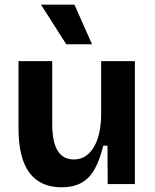

<svg xmlns="http://www.w3.org/2000/svg" viewBox="-20 -786 662 820"><path d="M244 14Q152 14 105.5 -48.5Q59 -111 59 -239V-525H203V-257Q203 -180 226 -142.5Q249 -105 296 -105Q324 -105 345 -119Q366 -133 381 -158Q396 -183 403.5 -217Q411 -251 412 -290V-525H556V-214V0H440L439 -164H421Q406 -102 383.5 -62.5Q361 -23 326.5 -4.5Q292 14 244 14ZM263 -597 155 -766H298L373 -597Z"/></svg>

Font: Bricolage Grotesque
Style: Bold
Weight: 700
Designer: Mathieu Triay
Foundry: Atelier Triay
Version: Version 1.001;gftools[0.9.33.dev8+g029e19f]